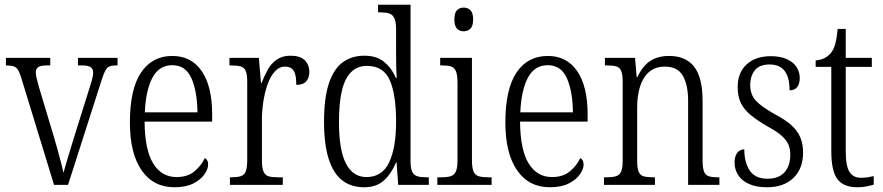

<svg xmlns="http://www.w3.org/2000/svg" viewBox="-20 -780 3727 810"><path d="M69 -454Q62 -476 55 -486.5Q48 -497 36.5 -500.5Q25 -504 5 -504V-536H192V-504H178Q152 -504 141.5 -497Q131 -490 131 -474Q131 -463 136 -443.5Q141 -424 146 -407L204 -214Q212 -188 220.5 -157Q229 -126 236.5 -98Q244 -70 248 -51Q253 -71 265.5 -112.5Q278 -154 295 -209L348 -378Q360 -415 366.5 -437.5Q373 -460 373 -473Q373 -490 362 -497Q351 -504 324 -504H309V-536H476V-504H469Q451 -504 441 -499.5Q431 -495 424 -481.5Q417 -468 408 -440L267 0H208Z M716 10Q627 10 577.5 -61.5Q528 -133 528 -263Q528 -404 575 -474Q622 -544 707 -544Q787 -544 831 -480Q875 -416 875 -298V-267H590Q591 -147 626.5 -90Q662 -33 725 -33Q771 -33 800 -57Q829 -81 844 -113Q850 -110 854 -103.5Q858 -97 858 -85Q858 -67 842.5 -44.5Q827 -22 795.5 -6Q764 10 716 10ZM813 -306Q812 -395 787.5 -450Q763 -505 707 -505Q651 -505 623 -452Q595 -399 591 -306Z M950 0V-32H955Q980 -32 995 -36.5Q1010 -41 1016.5 -56.5Q1023 -72 1023 -106V-433Q1023 -466 1016.5 -481Q1010 -496 994.5 -500Q979 -504 953 -504H948V-536H1072L1081 -431H1084Q1095 -460 1109.5 -486Q1124 -512 1147.5 -528.5Q1171 -545 1206 -545Q1246 -545 1265.5 -526Q1285 -507 1285 -476Q1285 -452 1272 -437Q1259 -422 1230 -422Q1230 -447 1226 -464Q1222 -481 1211.5 -490Q1201 -499 1182 -499Q1158 -499 1139.5 -478.5Q1121 -458 1109 -424.5Q1097 -391 1091 -351.5Q1085 -312 1085 -275V-103Q1085 -71 1092 -55.5Q1099 -40 1114 -36Q1129 -32 1153 -32H1173V0Z M1516 10Q1462 10 1424.5 -18.5Q1387 -47 1367 -108.5Q1347 -170 1347 -267Q1347 -365 1367 -426.5Q1387 -488 1425 -516.5Q1463 -545 1517 -545Q1569 -545 1600.5 -519Q1632 -493 1650 -452H1654Q1652 -476 1651.5 -502.5Q1651 -529 1651 -555V-654Q1651 -688 1643.5 -703.5Q1636 -719 1621.5 -723.5Q1607 -728 1584 -728H1575V-760H1712V-101Q1712 -70 1719 -55.5Q1726 -41 1740.5 -36.5Q1755 -32 1779 -32H1789V0H1660L1653 -95H1651Q1631 -47 1599.5 -18.5Q1568 10 1516 10ZM1526 -33Q1592 -33 1621.5 -94.5Q1651 -156 1651 -266Q1651 -381 1624.5 -441.5Q1598 -502 1528 -502Q1488 -502 1461.5 -476Q1435 -450 1422.5 -398Q1410 -346 1410 -265Q1410 -147 1439.5 -90Q1469 -33 1526 -33Z M1825 0V-32H1841Q1866 -32 1881 -36.5Q1896 -41 1903 -56Q1910 -71 1910 -103V-431Q1910 -464 1903.5 -479.5Q1897 -495 1883.5 -499.5Q1870 -504 1845 -504H1837V-536H1971V-106Q1971 -73 1977.5 -57Q1984 -41 1999.5 -36.5Q2015 -32 2040 -32H2054V0ZM1936 -648Q1919 -648 1908 -659Q1897 -670 1897 -698Q1897 -726 1908 -737Q1919 -748 1936 -748Q1953 -748 1964.5 -737Q1976 -726 1976 -698Q1976 -670 1964.5 -659Q1953 -648 1936 -648Z M2300 10Q2211 10 2161.5 -61.5Q2112 -133 2112 -263Q2112 -404 2159 -474Q2206 -544 2291 -544Q2371 -544 2415 -480Q2459 -416 2459 -298V-267H2174Q2175 -147 2210.5 -90Q2246 -33 2309 -33Q2355 -33 2384 -57Q2413 -81 2428 -113Q2434 -110 2438 -103.5Q2442 -97 2442 -85Q2442 -67 2426.5 -44.5Q2411 -22 2379.5 -6Q2348 10 2300 10ZM2397 -306Q2396 -395 2371.5 -450Q2347 -505 2291 -505Q2235 -505 2207 -452Q2179 -399 2175 -306Z M2528 0V-32H2538Q2563 -32 2578.5 -36.5Q2594 -41 2600.5 -56.5Q2607 -72 2607 -105V-433Q2607 -466 2600.5 -481Q2594 -496 2579.5 -500Q2565 -504 2540 -504H2532V-536H2659L2666 -455H2669Q2692 -503 2724 -523.5Q2756 -544 2803 -544Q2873 -544 2908.5 -498.5Q2944 -453 2944 -355V-105Q2944 -72 2950 -56.5Q2956 -41 2970 -36.5Q2984 -32 3009 -32H3015V0H2883V-355Q2883 -421 2861 -460Q2839 -499 2785 -499Q2745 -499 2719 -477Q2693 -455 2680.5 -416Q2668 -377 2668 -326V-102Q2668 -70 2674.5 -55Q2681 -40 2696 -36Q2711 -32 2736 -32H2743V0Z M3216 10Q3170 10 3139.5 -4Q3109 -18 3094 -41.5Q3079 -65 3079 -94Q3079 -114 3085 -126.5Q3091 -139 3100.5 -144.5Q3110 -150 3120 -150Q3120 -95 3143 -60.5Q3166 -26 3218 -26Q3265 -26 3289.5 -53Q3314 -80 3314 -128Q3314 -152 3306 -170.5Q3298 -189 3278 -207Q3258 -225 3221 -245Q3174 -272 3146 -295.5Q3118 -319 3105 -346.5Q3092 -374 3092 -412Q3092 -474 3130 -508.5Q3168 -543 3232 -543Q3272 -543 3299.5 -530.5Q3327 -518 3340.5 -497Q3354 -476 3354 -451Q3354 -427 3343.5 -413Q3333 -399 3311 -399Q3311 -454 3290 -481Q3269 -508 3227 -508Q3184 -508 3164.5 -483.5Q3145 -459 3145 -421Q3145 -380 3170 -354Q3195 -328 3249 -298Q3293 -275 3318.5 -252Q3344 -229 3356 -201Q3368 -173 3368 -137Q3368 -68 3327 -29Q3286 10 3216 10Z M3597 10Q3539 10 3513 -24Q3487 -58 3487 -143V-498H3421V-525Q3442 -527 3457.5 -534.5Q3473 -542 3484 -555Q3497 -570 3503.5 -594Q3510 -618 3514 -658H3548V-536H3658V-498H3548V-141Q3548 -79 3564 -54.5Q3580 -30 3612 -30Q3628 -30 3640 -32Q3652 -34 3666 -37V-1Q3653 3 3635 6.5Q3617 10 3597 10Z"/></svg>

Font: Noto Serif Ethiopic Condensed Light
Style: Regular
Weight: 300
Width: 3
Designer: Monotype Design Team
Foundry: Monotype Imaging Inc.
Version: Version 2.102